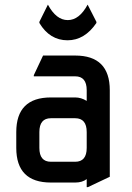

<svg xmlns="http://www.w3.org/2000/svg" viewBox="-20 -772 558 812"><path d="M195.3 -87.9H297.9Q346.7 -87.9 346.7 -146.5V-213.4Q346.7 -272 297.9 -272H195.3Q146.5 -272 146.5 -213.4V-146.5Q146.5 -87.9 195.3 -87.9ZM195.3 0Q48.8 0 48.8 -146.5V-213.4Q48.8 -359.9 195.3 -359.9H297.9Q323.2 -359.9 346.7 -345.2V-390.6Q346.7 -449.2 297.9 -449.2H123V-454.1L162.1 -537.1H297.9Q444.3 -537.1 444.3 -390.6V-24.4L351.6 19.5H346.7V-14.6Q328.1 0 297.9 0ZM146.5 -674.8V-679.7L182.6 -752.4Q217.8 -687 266.6 -687Q315.4 -687 350.6 -752.4L387.7 -679.7V-674.8Q337.9 -601.6 265.6 -601.6Q190.4 -601.6 146.5 -674.8Z"/></svg>

Font: Nova Square
Style: Book
Weight: 400
Version: Version 2.000